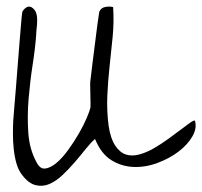

<svg xmlns="http://www.w3.org/2000/svg" viewBox="-20 -504 625 594"><path d="M21 -131Q22 -142 24 -169Q26 -196 29 -229Q32 -262 34.5 -298.5Q37 -335 40 -368Q43 -401 45 -428Q47 -455 49 -467Q52 -474 60 -480Q68 -486 77 -482Q88 -475 91.5 -465Q95 -455 95 -442Q95 -429 93.5 -417Q92 -405 92 -397Q89 -355 81 -303.5Q73 -252 68.5 -198.5Q64 -145 67.5 -94Q71 -43 92 -4Q103 19 119 17.5Q135 16 153.5 1Q172 -14 190.5 -39.5Q209 -65 224 -91Q239 -117 248.5 -139.5Q258 -162 260 -172V-188Q260 -200 259.5 -214.5Q259 -229 259 -241Q259 -253 260 -257Q261 -269 265 -299Q269 -329 273 -362.5Q277 -396 281 -425.5Q285 -455 287 -467Q292 -480 306 -482.5Q320 -485 330 -482Q333 -436 328.5 -390Q324 -344 319 -298.5Q314 -253 312 -207Q310 -161 316 -115Q322 -75 336.5 -53.5Q351 -32 369.5 -26Q388 -20 410.5 -26Q433 -32 455.5 -45Q478 -58 499.5 -73.5Q521 -89 538 -102Q555 -115 567 -123.5Q579 -132 583 -131Q590 -108 575.5 -82.5Q561 -57 533 -35.5Q505 -14 467.5 0Q430 14 393 12.5Q356 11 324.5 -8.5Q293 -28 274 -74Q261 -63 245.5 -43.5Q230 -24 212 -3Q194 18 174 37Q154 56 133.5 65Q113 74 91 69Q69 64 49 38Q37 23 31 2Q25 -19 22.5 -43Q20 -67 20 -90Q20 -113 21 -131Z"/></svg>

Font: Liu Jian Mao Cao
Style: Regular
Weight: 400
Designer: ZhongQi
Foundry: ZhongQi
Version: Version 1.001